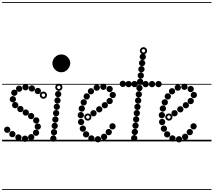

<svg xmlns="http://www.w3.org/2000/svg" viewBox="-25 -1349 2038 1832"><path d="M336.1 -450.5Q323.5 -450.5 314.8 -459.2Q306 -467.9 306 -480.4Q306 -493 314.7 -501.8Q323.4 -510.5 335.9 -510.5Q348.5 -510.5 357.2 -501.8Q366 -493.1 366 -480.6Q366 -468 357.3 -459.2Q348.6 -450.5 336.1 -450.5ZM279.1 -475Q266.5 -475 257.8 -483.7Q249 -492.4 249 -504.9Q249 -517.5 257.7 -526.2Q266.4 -535 278.9 -535Q291.5 -535 300.2 -526.3Q309 -517.6 309 -505.1Q309 -492.5 300.3 -483.8Q291.6 -475 279.1 -475ZM218.6 -486.5Q206 -486.5 197.2 -495.2Q188.5 -503.9 188.5 -516.4Q188.5 -529 197.2 -537.8Q205.9 -546.5 218.4 -546.5Q231 -546.5 239.8 -537.8Q248.5 -529.1 248.5 -516.6Q248.5 -504 239.8 -495.2Q231.1 -486.5 218.6 -486.5ZM157.6 -472.5Q145 -472.5 136.2 -481.2Q127.5 -489.9 127.5 -502.4Q127.5 -515 136.2 -523.8Q144.9 -532.5 157.4 -532.5Q170 -532.5 178.8 -523.8Q187.5 -515.1 187.5 -502.6Q187.5 -490 178.8 -481.2Q170.1 -472.5 157.6 -472.5ZM111.6 -434Q99 -434 90.2 -442.7Q81.5 -451.4 81.5 -463.9Q81.5 -476.5 90.2 -485.2Q98.9 -494 111.4 -494Q124 -494 132.8 -485.3Q141.5 -476.6 141.5 -464.1Q141.5 -451.5 132.8 -442.8Q124.1 -434 111.6 -434ZM97.6 -372Q85 -372 76.2 -380.7Q67.5 -389.4 67.5 -401.9Q67.5 -414.5 76.2 -423.2Q84.9 -432 97.4 -432Q110 -432 118.8 -423.3Q127.5 -414.6 127.5 -402.1Q127.5 -389.5 118.8 -380.8Q110.1 -372 97.6 -372ZM120.1 -316Q107.5 -316 98.8 -324.7Q90 -333.4 90 -345.9Q90 -358.5 98.7 -367.2Q107.4 -376 119.9 -376Q132.5 -376 141.2 -367.3Q150 -358.6 150 -346.1Q150 -333.5 141.3 -324.8Q132.6 -316 120.1 -316ZM169.6 -278.5Q157 -278.5 148.2 -287.2Q139.5 -295.9 139.5 -308.4Q139.5 -321 148.2 -329.8Q156.9 -338.5 169.4 -338.5Q182 -338.5 190.8 -329.8Q199.5 -321.1 199.5 -308.6Q199.5 -296 190.8 -287.2Q182.1 -278.5 169.6 -278.5ZM221.1 -245Q208.5 -245 199.8 -253.7Q191 -262.4 191 -274.9Q191 -287.5 199.7 -296.2Q208.4 -305 220.9 -305Q233.5 -305 242.2 -296.3Q251 -287.6 251 -275.1Q251 -262.5 242.3 -253.8Q233.6 -245 221.1 -245ZM272.1 -211.5Q259.5 -211.5 250.8 -220.2Q242 -228.9 242 -241.4Q242 -254 250.7 -262.8Q259.4 -271.5 271.9 -271.5Q284.5 -271.5 293.2 -262.8Q302 -254.1 302 -241.6Q302 -229 293.3 -220.2Q284.6 -211.5 272.1 -211.5ZM320.6 -170Q308 -170 299.2 -178.7Q290.5 -187.4 290.5 -199.9Q290.5 -212.5 299.2 -221.2Q307.9 -230 320.4 -230Q333 -230 341.8 -221.3Q350.5 -212.6 350.5 -200.1Q350.5 -187.5 341.8 -178.8Q333.1 -170 320.6 -170ZM335.6 -111Q323 -111 314.2 -119.7Q305.5 -128.4 305.5 -140.9Q305.5 -153.5 314.2 -162.2Q322.9 -171 335.4 -171Q348 -171 356.8 -162.3Q365.5 -153.6 365.5 -141.1Q365.5 -128.5 356.8 -119.8Q348.1 -111 335.6 -111ZM319.1 -52.5Q306.5 -52.5 297.8 -61.2Q289 -69.9 289 -82.4Q289 -95 297.7 -103.8Q306.4 -112.5 318.9 -112.5Q331.5 -112.5 340.2 -103.8Q349 -95.1 349 -82.6Q349 -70 340.3 -61.2Q331.6 -52.5 319.1 -52.5ZM273.1 -10Q260.5 -10 251.8 -18.7Q243 -27.4 243 -39.9Q243 -52.5 251.7 -61.2Q260.4 -70 272.9 -70Q285.5 -70 294.2 -61.3Q303 -52.6 303 -40.1Q303 -27.5 294.3 -18.8Q285.6 -10 273.1 -10ZM214.1 4.5Q201.5 4.5 192.8 -4.2Q184 -12.9 184 -25.4Q184 -38 192.7 -46.8Q201.4 -55.5 213.9 -55.5Q226.5 -55.5 235.2 -46.8Q244 -38.1 244 -25.6Q244 -13 235.3 -4.2Q226.6 4.5 214.1 4.5ZM151.1 -7.5Q138.5 -7.5 129.8 -16.2Q121 -24.9 121 -37.4Q121 -50 129.7 -58.8Q138.4 -67.5 150.9 -67.5Q163.5 -67.5 172.2 -58.8Q181 -50.1 181 -37.6Q181 -25 172.3 -16.2Q163.6 -7.5 151.1 -7.5ZM93.1 -39Q80.5 -39 71.8 -47.7Q63 -56.4 63 -68.9Q63 -81.5 71.7 -90.2Q80.4 -99 92.9 -99Q105.5 -99 114.2 -90.3Q123 -81.6 123 -69.1Q123 -56.5 114.3 -47.8Q105.6 -39 93.1 -39ZM44.1 -81Q31.5 -81 22.8 -89.7Q14 -98.4 14 -110.9Q14 -123.5 22.7 -132.2Q31.4 -141 43.9 -141Q56.5 -141 65.2 -132.3Q74 -123.6 74 -111.1Q74 -98.5 65.3 -89.8Q56.6 -81 44.1 -81ZM389.2 -406.5Q375 -406.5 364.8 -416.7Q354.5 -426.8 354.5 -441.2Q354.5 -455.5 364.7 -465.5Q374.8 -475.5 389.2 -475.5Q403.5 -475.5 413.5 -465.4Q423.5 -455.4 423.5 -441.2Q423.5 -427 413.4 -416.8Q403.4 -406.5 389.2 -406.5ZM389.2 -424.5Q396 -424.5 400.8 -429.4Q405.5 -434.3 405.5 -441Q405.5 -448 400.7 -452.8Q395.9 -457.5 389 -457.5Q382.5 -457.5 377.5 -452.8Q372.5 -448 372.5 -441Q372.5 -434.3 377.5 -429.4Q382.5 -424.5 389.2 -424.5ZM-5 455H483.5V463H-5ZM-5 -16H483.5V0H-5ZM-5 -549H483.5V-541H-5ZM-5 -1329H483.5V-1321H-5Z M475 -745Q475 -778.5 500.2 -804Q525.5 -829.5 559.5 -829.5Q596.5 -829.5 621 -803.2Q645.5 -777 645.5 -746.5Q645.5 -726 634.2 -705.8Q623 -685.5 603.8 -672.5Q584.5 -659.5 559.7 -659.5Q525.5 -659.5 500.2 -684.8Q475 -710 475 -745ZM475 -745Q475 -778.5 500.2 -804Q525.5 -829.5 559.5 -829.5Q596.5 -829.5 621 -803.2Q645.5 -777 645.5 -746.5Q645.5 -726 634.2 -705.8Q623 -685.5 603.8 -672.5Q584.5 -659.5 559.7 -659.5Q525.5 -659.5 500.2 -684.8Q475 -710 475 -745ZM530.1 -421Q517.5 -421 508.8 -429.7Q500 -438.4 500 -450.9Q500 -463.5 508.7 -472.2Q517.4 -481 529.9 -481Q542.5 -481 551.2 -472.3Q560 -463.6 560 -451.1Q560 -438.5 551.3 -429.8Q542.6 -421 530.1 -421ZM523.6 -360.5Q511 -360.5 502.2 -369.2Q493.5 -377.9 493.5 -390.4Q493.5 -403 502.2 -411.8Q510.9 -420.5 523.4 -420.5Q536 -420.5 544.8 -411.8Q553.5 -403.1 553.5 -390.6Q553.5 -378 544.8 -369.2Q536.1 -360.5 523.6 -360.5ZM517.1 -300Q504.5 -300 495.8 -308.7Q487 -317.4 487 -329.9Q487 -342.5 495.7 -351.2Q504.4 -360 516.9 -360Q529.5 -360 538.2 -351.3Q547 -342.6 547 -330.1Q547 -317.5 538.3 -308.8Q529.6 -300 517.1 -300ZM510.6 -239.5Q498 -239.5 489.2 -248.2Q480.5 -256.9 480.5 -269.4Q480.5 -282 489.2 -290.8Q497.9 -299.5 510.4 -299.5Q523 -299.5 531.8 -290.8Q540.5 -282.1 540.5 -269.6Q540.5 -257 531.8 -248.2Q523.1 -239.5 510.6 -239.5ZM503.6 -178.5Q491 -178.5 482.2 -187.2Q473.5 -195.9 473.5 -208.4Q473.5 -221 482.2 -229.8Q490.9 -238.5 503.4 -238.5Q516 -238.5 524.8 -229.8Q533.5 -221.1 533.5 -208.6Q533.5 -196 524.8 -187.2Q516.1 -178.5 503.6 -178.5ZM497.1 -118Q484.5 -118 475.8 -126.7Q467 -135.4 467 -147.9Q467 -160.5 475.7 -169.2Q484.4 -178 496.9 -178Q509.5 -178 518.2 -169.3Q527 -160.6 527 -148.1Q527 -135.5 518.3 -126.8Q509.6 -118 497.1 -118ZM490.6 -57.5Q478 -57.5 469.2 -66.2Q460.5 -74.9 460.5 -87.4Q460.5 -100 469.2 -108.8Q477.9 -117.5 490.4 -117.5Q503 -117.5 511.8 -108.8Q520.5 -100.1 520.5 -87.6Q520.5 -75 511.8 -66.2Q503.1 -57.5 490.6 -57.5ZM484.1 3Q471.5 3 462.8 -5.7Q454 -14.4 454 -26.9Q454 -39.5 462.7 -48.2Q471.4 -57 483.9 -57Q496.5 -57 505.2 -48.3Q514 -39.6 514 -27.1Q514 -14.5 505.3 -5.8Q496.6 3 484.1 3ZM536.7 -481.5Q522.5 -481.5 512.2 -491.7Q502 -501.8 502 -516.2Q502 -530.5 512.2 -540.5Q522.3 -550.5 536.7 -550.5Q551 -550.5 561 -540.4Q571 -530.4 571 -516.2Q571 -502 560.9 -491.8Q550.9 -481.5 536.7 -481.5ZM536.8 -499.5Q543.5 -499.5 548.2 -504.4Q553 -509.3 553 -516Q553 -523 548.2 -527.8Q543.4 -532.5 536.5 -532.5Q530 -532.5 525 -527.8Q520 -523 520 -516Q520 -509.3 525 -504.4Q530 -499.5 536.8 -499.5ZM404.5 455H736V463H404.5ZM404.5 -16H736V0H404.5ZM404.5 -549H736V-541H404.5ZM404.5 -1329H736V-1321H404.5Z M867.1 -238.5Q854.5 -238.5 845.8 -247.2Q837 -255.9 837 -268.4Q837 -281 845.7 -289.8Q854.4 -298.5 866.9 -298.5Q879.5 -298.5 888.2 -289.8Q897 -281.1 897 -268.6Q897 -256 888.3 -247.2Q879.6 -238.5 867.1 -238.5ZM922.1 -276Q909.5 -276 900.8 -284.7Q892 -293.4 892 -305.9Q892 -318.5 900.7 -327.2Q909.4 -336 921.9 -336Q934.5 -336 943.2 -327.3Q952 -318.6 952 -306.1Q952 -293.5 943.3 -284.8Q934.6 -276 922.1 -276ZM975.1 -315Q962.5 -315 953.8 -323.7Q945 -332.4 945 -344.9Q945 -357.5 953.7 -366.2Q962.4 -375 974.9 -375Q987.5 -375 996.2 -366.3Q1005 -357.6 1005 -345.1Q1005 -332.5 996.3 -323.8Q987.6 -315 975.1 -315ZM1021.6 -355Q1009 -355 1000.2 -363.7Q991.5 -372.4 991.5 -384.9Q991.5 -397.5 1000.2 -406.2Q1008.9 -415 1021.4 -415Q1034 -415 1042.8 -406.3Q1051.5 -397.6 1051.5 -385.1Q1051.5 -372.5 1042.8 -363.8Q1034.1 -355 1021.6 -355ZM1051.1 -412.5Q1038.5 -412.5 1029.8 -421.2Q1021 -429.9 1021 -442.4Q1021 -455 1029.7 -463.8Q1038.4 -472.5 1050.9 -472.5Q1063.5 -472.5 1072.2 -463.8Q1081 -455.1 1081 -442.6Q1081 -430 1072.3 -421.2Q1063.6 -412.5 1051.1 -412.5ZM1021.1 -469.5Q1008.5 -469.5 999.8 -478.2Q991 -486.9 991 -499.4Q991 -512 999.7 -520.8Q1008.4 -529.5 1020.9 -529.5Q1033.5 -529.5 1042.2 -520.8Q1051 -512.1 1051 -499.6Q1051 -487 1042.3 -478.2Q1033.6 -469.5 1021.1 -469.5ZM961.1 -491Q948.5 -491 939.8 -499.7Q931 -508.4 931 -520.9Q931 -533.5 939.7 -542.2Q948.4 -551 960.9 -551Q973.5 -551 982.2 -542.3Q991 -533.6 991 -521.1Q991 -508.5 982.3 -499.8Q973.6 -491 961.1 -491ZM898.1 -483Q885.5 -483 876.8 -491.7Q868 -500.4 868 -512.9Q868 -525.5 876.7 -534.2Q885.4 -543 897.9 -543Q910.5 -543 919.2 -534.3Q928 -525.6 928 -513.1Q928 -500.5 919.3 -491.8Q910.6 -483 898.1 -483ZM843.1 -448Q830.5 -448 821.8 -456.7Q813 -465.4 813 -477.9Q813 -490.5 821.7 -499.2Q830.4 -508 842.9 -508Q855.5 -508 864.2 -499.3Q873 -490.6 873 -478.1Q873 -465.5 864.3 -456.8Q855.6 -448 843.1 -448ZM802.6 -399Q790 -399 781.2 -407.7Q772.5 -416.4 772.5 -428.9Q772.5 -441.5 781.2 -450.2Q789.9 -459 802.4 -459Q815 -459 823.8 -450.3Q832.5 -441.6 832.5 -429.1Q832.5 -416.5 823.8 -407.8Q815.1 -399 802.6 -399ZM774.1 -342.5Q761.5 -342.5 752.8 -351.2Q744 -359.9 744 -372.4Q744 -385 752.7 -393.8Q761.4 -402.5 773.9 -402.5Q786.5 -402.5 795.2 -393.8Q804 -385.1 804 -372.6Q804 -360 795.3 -351.2Q786.6 -342.5 774.1 -342.5ZM755.6 -283.5Q743 -283.5 734.2 -292.2Q725.5 -300.9 725.5 -313.4Q725.5 -326 734.2 -334.8Q742.9 -343.5 755.4 -343.5Q768 -343.5 776.8 -334.8Q785.5 -326.1 785.5 -313.6Q785.5 -301 776.8 -292.2Q768.1 -283.5 755.6 -283.5ZM746.1 -220.5Q733.5 -220.5 724.8 -229.2Q716 -237.9 716 -250.4Q716 -263 724.7 -271.8Q733.4 -280.5 745.9 -280.5Q758.5 -280.5 767.2 -271.8Q776 -263.1 776 -250.6Q776 -238 767.3 -229.2Q758.6 -220.5 746.1 -220.5ZM748.6 -155Q736 -155 727.2 -163.7Q718.5 -172.4 718.5 -184.9Q718.5 -197.5 727.2 -206.2Q735.9 -215 748.4 -215Q761 -215 769.8 -206.3Q778.5 -197.6 778.5 -185.1Q778.5 -172.5 769.8 -163.8Q761.1 -155 748.6 -155ZM765.6 -91.5Q753 -91.5 744.2 -100.2Q735.5 -108.9 735.5 -121.4Q735.5 -134 744.2 -142.8Q752.9 -151.5 765.4 -151.5Q778 -151.5 786.8 -142.8Q795.5 -134.1 795.5 -121.6Q795.5 -109 786.8 -100.2Q778.1 -91.5 765.6 -91.5ZM796.6 -37Q784 -37 775.2 -45.7Q766.5 -54.4 766.5 -66.9Q766.5 -79.5 775.2 -88.2Q783.9 -97 796.4 -97Q809 -97 817.8 -88.3Q826.5 -79.6 826.5 -67.1Q826.5 -54.5 817.8 -45.8Q809.1 -37 796.6 -37ZM847.1 2Q834.5 2 825.8 -6.7Q817 -15.4 817 -27.9Q817 -40.5 825.7 -49.2Q834.4 -58 846.9 -58Q859.5 -58 868.2 -49.3Q877 -40.6 877 -28.1Q877 -15.5 868.3 -6.8Q859.6 2 847.1 2ZM909.6 10Q897 10 888.2 1.3Q879.5 -7.4 879.5 -19.9Q879.5 -32.5 888.2 -41.2Q896.9 -50 909.4 -50Q922 -50 930.8 -41.3Q939.5 -32.6 939.5 -20.1Q939.5 -7.5 930.8 1.2Q922.1 10 909.6 10ZM968.1 -13.5Q955.5 -13.5 946.8 -22.2Q938 -30.9 938 -43.4Q938 -56 946.7 -64.8Q955.4 -73.5 967.9 -73.5Q980.5 -73.5 989.2 -64.8Q998 -56.1 998 -43.6Q998 -31 989.3 -22.2Q980.6 -13.5 968.1 -13.5ZM1012.6 -58.5Q1000 -58.5 991.2 -67.2Q982.5 -75.9 982.5 -88.4Q982.5 -101 991.2 -109.8Q999.9 -118.5 1012.4 -118.5Q1025 -118.5 1033.8 -109.8Q1042.5 -101.1 1042.5 -88.6Q1042.5 -76 1033.8 -67.2Q1025.1 -58.5 1012.6 -58.5ZM1048.6 -113.5Q1036 -113.5 1027.2 -122.2Q1018.5 -130.9 1018.5 -143.4Q1018.5 -156 1027.2 -164.8Q1035.9 -173.5 1048.4 -173.5Q1061 -173.5 1069.8 -164.8Q1078.5 -156.1 1078.5 -143.6Q1078.5 -131 1069.8 -122.2Q1061.1 -113.5 1048.6 -113.5ZM813.2 -197.5Q799 -197.5 788.8 -207.7Q778.5 -217.8 778.5 -232.2Q778.5 -246.5 788.7 -256.5Q798.8 -266.5 813.2 -266.5Q827.5 -266.5 837.5 -256.4Q847.5 -246.4 847.5 -232.2Q847.5 -218 837.4 -207.8Q827.4 -197.5 813.2 -197.5ZM813.2 -215.5Q820 -215.5 824.8 -220.4Q829.5 -225.3 829.5 -232Q829.5 -239 824.7 -243.8Q819.9 -248.5 813 -248.5Q806.5 -248.5 801.5 -243.8Q796.5 -239 796.5 -232Q796.5 -225.3 801.5 -220.4Q806.5 -215.5 813.2 -215.5ZM666.5 455H1219.5V463H666.5ZM666.5 -16H1219.5V0H666.5ZM666.5 -549H1219.5V-541H666.5ZM666.5 -1329H1219.5V-1321H666.5Z M1337.6 -776.5Q1325 -776.5 1316.2 -785.2Q1307.5 -793.9 1307.5 -806.4Q1307.5 -819 1316.2 -827.8Q1324.9 -836.5 1337.4 -836.5Q1350 -836.5 1358.8 -827.8Q1367.5 -819.1 1367.5 -806.6Q1367.5 -794 1358.8 -785.2Q1350.1 -776.5 1337.6 -776.5ZM1331.1 -717.5Q1318.5 -717.5 1309.8 -726.2Q1301 -734.9 1301 -747.4Q1301 -760 1309.7 -768.8Q1318.4 -777.5 1330.9 -777.5Q1343.5 -777.5 1352.2 -768.8Q1361 -760.1 1361 -747.6Q1361 -735 1352.3 -726.2Q1343.6 -717.5 1331.1 -717.5ZM1324.6 -658.5Q1312 -658.5 1303.2 -667.2Q1294.5 -675.9 1294.5 -688.4Q1294.5 -701 1303.2 -709.8Q1311.9 -718.5 1324.4 -718.5Q1337 -718.5 1345.8 -709.8Q1354.5 -701.1 1354.5 -688.6Q1354.5 -676 1345.8 -667.2Q1337.1 -658.5 1324.6 -658.5ZM1318.6 -598.5Q1306 -598.5 1297.2 -607.2Q1288.5 -615.9 1288.5 -628.4Q1288.5 -641 1297.2 -649.8Q1305.9 -658.5 1318.4 -658.5Q1331 -658.5 1339.8 -649.8Q1348.5 -641.1 1348.5 -628.6Q1348.5 -616 1339.8 -607.2Q1331.1 -598.5 1318.6 -598.5ZM1312.1 -539Q1299.5 -539 1290.8 -547.7Q1282 -556.4 1282 -568.9Q1282 -581.5 1290.7 -590.2Q1299.4 -599 1311.9 -599Q1324.5 -599 1333.2 -590.3Q1342 -581.6 1342 -569.1Q1342 -556.5 1333.3 -547.8Q1324.6 -539 1312.1 -539ZM1305.6 -479Q1293 -479 1284.2 -487.7Q1275.5 -496.4 1275.5 -508.9Q1275.5 -521.5 1284.2 -530.2Q1292.9 -539 1305.4 -539Q1318 -539 1326.8 -530.3Q1335.5 -521.6 1335.5 -509.1Q1335.5 -496.5 1326.8 -487.8Q1318.1 -479 1305.6 -479ZM1299.6 -419Q1287 -419 1278.2 -427.7Q1269.5 -436.4 1269.5 -448.9Q1269.5 -461.5 1278.2 -470.2Q1286.9 -479 1299.4 -479Q1312 -479 1320.8 -470.3Q1329.5 -461.6 1329.5 -449.1Q1329.5 -436.5 1320.8 -427.8Q1312.1 -419 1299.6 -419ZM1293.1 -359.5Q1280.5 -359.5 1271.8 -368.2Q1263 -376.9 1263 -389.4Q1263 -402 1271.7 -410.8Q1280.4 -419.5 1292.9 -419.5Q1305.5 -419.5 1314.2 -410.8Q1323 -402.1 1323 -389.6Q1323 -377 1314.3 -368.2Q1305.6 -359.5 1293.1 -359.5ZM1286.6 -299.5Q1274 -299.5 1265.2 -308.2Q1256.5 -316.9 1256.5 -329.4Q1256.5 -342 1265.2 -350.8Q1273.9 -359.5 1286.4 -359.5Q1299 -359.5 1307.8 -350.8Q1316.5 -342.1 1316.5 -329.6Q1316.5 -317 1307.8 -308.2Q1299.1 -299.5 1286.6 -299.5ZM1280.6 -239.5Q1268 -239.5 1259.2 -248.2Q1250.5 -256.9 1250.5 -269.4Q1250.5 -282 1259.2 -290.8Q1267.9 -299.5 1280.4 -299.5Q1293 -299.5 1301.8 -290.8Q1310.5 -282.1 1310.5 -269.6Q1310.5 -257 1301.8 -248.2Q1293.1 -239.5 1280.6 -239.5ZM1274.1 -180Q1261.5 -180 1252.8 -188.7Q1244 -197.4 1244 -209.9Q1244 -222.5 1252.7 -231.2Q1261.4 -240 1273.9 -240Q1286.5 -240 1295.2 -231.3Q1304 -222.6 1304 -210.1Q1304 -197.5 1295.3 -188.8Q1286.6 -180 1274.1 -180ZM1268.1 -120Q1255.5 -120 1246.8 -128.7Q1238 -137.4 1238 -149.9Q1238 -162.5 1246.7 -171.2Q1255.4 -180 1267.9 -180Q1280.5 -180 1289.2 -171.3Q1298 -162.6 1298 -150.1Q1298 -137.5 1289.3 -128.8Q1280.6 -120 1268.1 -120ZM1261.6 -60Q1249 -60 1240.2 -68.7Q1231.5 -77.4 1231.5 -89.9Q1231.5 -102.5 1240.2 -111.2Q1248.9 -120 1261.4 -120Q1274 -120 1282.8 -111.3Q1291.5 -102.6 1291.5 -90.1Q1291.5 -77.5 1282.8 -68.8Q1274.1 -60 1261.6 -60ZM1255.6 -0.5Q1243 -0.5 1234.2 -9.2Q1225.5 -17.9 1225.5 -30.4Q1225.5 -43 1234.2 -51.8Q1242.9 -60.5 1255.4 -60.5Q1268 -60.5 1276.8 -51.8Q1285.5 -43.1 1285.5 -30.6Q1285.5 -18 1276.8 -9.2Q1268.1 -0.5 1255.6 -0.5ZM1344.2 -830Q1330 -830 1319.8 -840.2Q1309.5 -850.3 1309.5 -864.7Q1309.5 -879 1319.7 -889Q1329.8 -899 1344.2 -899Q1358.5 -899 1368.5 -888.9Q1378.5 -878.9 1378.5 -864.7Q1378.5 -850.5 1368.4 -840.2Q1358.4 -830 1344.2 -830ZM1344.2 -848Q1351 -848 1355.8 -852.9Q1360.5 -857.8 1360.5 -864.5Q1360.5 -871.5 1355.7 -876.2Q1350.9 -881 1344 -881Q1337.5 -881 1332.5 -876.2Q1327.5 -871.5 1327.5 -864.5Q1327.5 -857.8 1332.5 -852.9Q1337.5 -848 1344.2 -848ZM1202.1 -516.5Q1189.5 -516.5 1180.8 -525.2Q1172 -533.9 1172 -546.4Q1172 -559 1180.7 -567.8Q1189.4 -576.5 1201.9 -576.5Q1214.5 -576.5 1223.2 -567.8Q1232 -559.1 1232 -546.6Q1232 -534 1223.3 -525.2Q1214.6 -516.5 1202.1 -516.5ZM1258.6 -516.5Q1246 -516.5 1237.2 -525.2Q1228.5 -533.9 1228.5 -546.4Q1228.5 -559 1237.2 -567.8Q1245.9 -576.5 1258.4 -576.5Q1271 -576.5 1279.8 -567.8Q1288.5 -559.1 1288.5 -546.6Q1288.5 -534 1279.8 -525.2Q1271.1 -516.5 1258.6 -516.5ZM1364.6 -516.5Q1352 -516.5 1343.2 -525.2Q1334.5 -533.9 1334.5 -546.4Q1334.5 -559 1343.2 -567.8Q1351.9 -576.5 1364.4 -576.5Q1377 -576.5 1385.8 -567.8Q1394.5 -559.1 1394.5 -546.6Q1394.5 -534 1385.8 -525.2Q1377.1 -516.5 1364.6 -516.5ZM1488.1 -516.5Q1475.5 -516.5 1466.8 -525.2Q1458 -533.9 1458 -546.4Q1458 -559 1466.7 -567.8Q1475.4 -576.5 1487.9 -576.5Q1500.5 -576.5 1509.2 -567.8Q1518 -559.1 1518 -546.6Q1518 -534 1509.3 -525.2Q1500.6 -516.5 1488.1 -516.5ZM1147.1 -519Q1134.5 -519 1125.8 -527.7Q1117 -536.4 1117 -548.9Q1117 -561.5 1125.7 -570.2Q1134.4 -579 1146.9 -579Q1159.5 -579 1168.2 -570.3Q1177 -561.6 1177 -549.1Q1177 -536.5 1168.3 -527.8Q1159.6 -519 1147.1 -519ZM1426.1 -516.5Q1413.5 -516.5 1404.8 -525.2Q1396 -533.9 1396 -546.4Q1396 -559 1404.7 -567.8Q1413.4 -576.5 1425.9 -576.5Q1438.5 -576.5 1447.2 -567.8Q1456 -559.1 1456 -546.6Q1456 -534 1447.3 -525.2Q1438.6 -516.5 1426.1 -516.5ZM1090.5 455H1560V463H1090.5ZM1090.5 -16H1560V0H1090.5ZM1090.5 -549H1560V-541H1090.5ZM1090.5 -1329H1560V-1321H1090.5Z M1640.6 -238.5Q1628 -238.5 1619.2 -247.2Q1610.5 -255.9 1610.5 -268.4Q1610.5 -281 1619.2 -289.8Q1627.9 -298.5 1640.4 -298.5Q1653 -298.5 1661.8 -289.8Q1670.5 -281.1 1670.5 -268.6Q1670.5 -256 1661.8 -247.2Q1653.1 -238.5 1640.6 -238.5ZM1695.6 -276Q1683 -276 1674.2 -284.7Q1665.5 -293.4 1665.5 -305.9Q1665.5 -318.5 1674.2 -327.2Q1682.9 -336 1695.4 -336Q1708 -336 1716.8 -327.3Q1725.5 -318.6 1725.5 -306.1Q1725.5 -293.5 1716.8 -284.8Q1708.1 -276 1695.6 -276ZM1748.6 -315Q1736 -315 1727.2 -323.7Q1718.5 -332.4 1718.5 -344.9Q1718.5 -357.5 1727.2 -366.2Q1735.9 -375 1748.4 -375Q1761 -375 1769.8 -366.3Q1778.5 -357.6 1778.5 -345.1Q1778.5 -332.5 1769.8 -323.8Q1761.1 -315 1748.6 -315ZM1795.1 -355Q1782.5 -355 1773.8 -363.7Q1765 -372.4 1765 -384.9Q1765 -397.5 1773.7 -406.2Q1782.4 -415 1794.9 -415Q1807.5 -415 1816.2 -406.3Q1825 -397.6 1825 -385.1Q1825 -372.5 1816.3 -363.8Q1807.6 -355 1795.1 -355ZM1824.6 -412.5Q1812 -412.5 1803.2 -421.2Q1794.5 -429.9 1794.5 -442.4Q1794.5 -455 1803.2 -463.8Q1811.9 -472.5 1824.4 -472.5Q1837 -472.5 1845.8 -463.8Q1854.5 -455.1 1854.5 -442.6Q1854.5 -430 1845.8 -421.2Q1837.1 -412.5 1824.6 -412.5ZM1794.6 -469.5Q1782 -469.5 1773.2 -478.2Q1764.5 -486.9 1764.5 -499.4Q1764.5 -512 1773.2 -520.8Q1781.9 -529.5 1794.4 -529.5Q1807 -529.5 1815.8 -520.8Q1824.5 -512.1 1824.5 -499.6Q1824.5 -487 1815.8 -478.2Q1807.1 -469.5 1794.6 -469.5ZM1734.6 -491Q1722 -491 1713.2 -499.7Q1704.5 -508.4 1704.5 -520.9Q1704.5 -533.5 1713.2 -542.2Q1721.9 -551 1734.4 -551Q1747 -551 1755.8 -542.3Q1764.5 -533.6 1764.5 -521.1Q1764.5 -508.5 1755.8 -499.8Q1747.1 -491 1734.6 -491ZM1671.6 -483Q1659 -483 1650.2 -491.7Q1641.5 -500.4 1641.5 -512.9Q1641.5 -525.5 1650.2 -534.2Q1658.9 -543 1671.4 -543Q1684 -543 1692.8 -534.3Q1701.5 -525.6 1701.5 -513.1Q1701.5 -500.5 1692.8 -491.8Q1684.1 -483 1671.6 -483ZM1616.6 -448Q1604 -448 1595.2 -456.7Q1586.5 -465.4 1586.5 -477.9Q1586.5 -490.5 1595.2 -499.2Q1603.9 -508 1616.4 -508Q1629 -508 1637.8 -499.3Q1646.5 -490.6 1646.5 -478.1Q1646.5 -465.5 1637.8 -456.8Q1629.1 -448 1616.6 -448ZM1576.1 -399Q1563.5 -399 1554.8 -407.7Q1546 -416.4 1546 -428.9Q1546 -441.5 1554.7 -450.2Q1563.4 -459 1575.9 -459Q1588.5 -459 1597.2 -450.3Q1606 -441.6 1606 -429.1Q1606 -416.5 1597.3 -407.8Q1588.6 -399 1576.1 -399ZM1547.6 -342.5Q1535 -342.5 1526.2 -351.2Q1517.5 -359.9 1517.5 -372.4Q1517.5 -385 1526.2 -393.8Q1534.9 -402.5 1547.4 -402.5Q1560 -402.5 1568.8 -393.8Q1577.5 -385.1 1577.5 -372.6Q1577.5 -360 1568.8 -351.2Q1560.1 -342.5 1547.6 -342.5ZM1529.1 -283.5Q1516.5 -283.5 1507.8 -292.2Q1499 -300.9 1499 -313.4Q1499 -326 1507.7 -334.8Q1516.4 -343.5 1528.9 -343.5Q1541.5 -343.5 1550.2 -334.8Q1559 -326.1 1559 -313.6Q1559 -301 1550.3 -292.2Q1541.6 -283.5 1529.1 -283.5ZM1519.6 -220.5Q1507 -220.5 1498.2 -229.2Q1489.5 -237.9 1489.5 -250.4Q1489.5 -263 1498.2 -271.8Q1506.9 -280.5 1519.4 -280.5Q1532 -280.5 1540.8 -271.8Q1549.5 -263.1 1549.5 -250.6Q1549.5 -238 1540.8 -229.2Q1532.1 -220.5 1519.6 -220.5ZM1522.1 -155Q1509.5 -155 1500.8 -163.7Q1492 -172.4 1492 -184.9Q1492 -197.5 1500.7 -206.2Q1509.4 -215 1521.9 -215Q1534.5 -215 1543.2 -206.3Q1552 -197.6 1552 -185.1Q1552 -172.5 1543.3 -163.8Q1534.6 -155 1522.1 -155ZM1539.1 -91.5Q1526.5 -91.5 1517.8 -100.2Q1509 -108.9 1509 -121.4Q1509 -134 1517.7 -142.8Q1526.4 -151.5 1538.9 -151.5Q1551.5 -151.5 1560.2 -142.8Q1569 -134.1 1569 -121.6Q1569 -109 1560.3 -100.2Q1551.6 -91.5 1539.1 -91.5ZM1570.1 -37Q1557.5 -37 1548.8 -45.7Q1540 -54.4 1540 -66.9Q1540 -79.5 1548.7 -88.2Q1557.4 -97 1569.9 -97Q1582.5 -97 1591.2 -88.3Q1600 -79.6 1600 -67.1Q1600 -54.5 1591.3 -45.8Q1582.6 -37 1570.1 -37ZM1620.6 2Q1608 2 1599.2 -6.7Q1590.5 -15.4 1590.5 -27.9Q1590.5 -40.5 1599.2 -49.2Q1607.9 -58 1620.4 -58Q1633 -58 1641.8 -49.3Q1650.5 -40.6 1650.5 -28.1Q1650.5 -15.5 1641.8 -6.8Q1633.1 2 1620.6 2ZM1683.1 10Q1670.5 10 1661.8 1.3Q1653 -7.4 1653 -19.9Q1653 -32.5 1661.7 -41.2Q1670.4 -50 1682.9 -50Q1695.5 -50 1704.2 -41.3Q1713 -32.6 1713 -20.1Q1713 -7.5 1704.3 1.2Q1695.6 10 1683.1 10ZM1741.6 -13.5Q1729 -13.5 1720.2 -22.2Q1711.5 -30.9 1711.5 -43.4Q1711.5 -56 1720.2 -64.8Q1728.9 -73.5 1741.4 -73.5Q1754 -73.5 1762.8 -64.8Q1771.5 -56.1 1771.5 -43.6Q1771.5 -31 1762.8 -22.2Q1754.1 -13.5 1741.6 -13.5ZM1786.1 -58.5Q1773.5 -58.5 1764.8 -67.2Q1756 -75.9 1756 -88.4Q1756 -101 1764.7 -109.8Q1773.4 -118.5 1785.9 -118.5Q1798.5 -118.5 1807.2 -109.8Q1816 -101.1 1816 -88.6Q1816 -76 1807.3 -67.2Q1798.6 -58.5 1786.1 -58.5ZM1822.1 -113.5Q1809.5 -113.5 1800.8 -122.2Q1792 -130.9 1792 -143.4Q1792 -156 1800.7 -164.8Q1809.4 -173.5 1821.9 -173.5Q1834.5 -173.5 1843.2 -164.8Q1852 -156.1 1852 -143.6Q1852 -131 1843.3 -122.2Q1834.6 -113.5 1822.1 -113.5ZM1586.7 -197.5Q1572.5 -197.5 1562.2 -207.7Q1552 -217.8 1552 -232.2Q1552 -246.5 1562.2 -256.5Q1572.3 -266.5 1586.7 -266.5Q1601 -266.5 1611 -256.4Q1621 -246.4 1621 -232.2Q1621 -218 1610.9 -207.8Q1600.9 -197.5 1586.7 -197.5ZM1586.8 -215.5Q1593.5 -215.5 1598.2 -220.4Q1603 -225.3 1603 -232Q1603 -239 1598.2 -243.8Q1593.4 -248.5 1586.5 -248.5Q1580 -248.5 1575 -243.8Q1570 -239 1570 -232Q1570 -225.3 1575 -220.4Q1580 -215.5 1586.8 -215.5ZM1440 455H1993V463H1440ZM1440 -16H1993V0H1440ZM1440 -549H1993V-541H1440ZM1440 -1329H1993V-1321H1440Z"/></svg>

Font: Edu SA Dotted Guide
Style: Regular
Weight: 400
Designer: Tina and Corey Anderson, Eben Sorkin, Mirko Velimirovic
Foundry: Google for Education
Version: Version 2.000